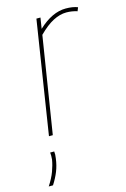

<svg xmlns="http://www.w3.org/2000/svg" viewBox="-158 -595 573 871"><g transform="rotate(-15 128.5 -160.0)"><path d="M121 -530 113 -479Q178 -540 242 -540Q275 -540 298 -531L291 -514Q266 -522 240 -522Q210 -522 178 -505.5Q146 -489 109 -452L37 0H19L102 -530ZM5 73H24Q26 87 23 105Q19 137 8 164.5Q-3 192 -21 220H-41Q-20 188 -9.5 159.5Q1 131 5 106Q7 87 5 73Z"/></g></svg>

Font: Georama SemiCondensed Thin
Style: Italic
Weight: 100
Width: 4
Italic angle: -9°
Designer: Jean-Baptiste Levee
Foundry: Production Type
Version: Version 1.000